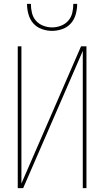

<svg xmlns="http://www.w3.org/2000/svg" viewBox="-20 -975 540 995"><path d="M72 0V-735H91V-24L400 -735H428V0H409V-711L100 0ZM250 -815Q223 -815 196.5 -824.5Q170 -834 152.5 -854Q135 -874 127.5 -901Q120 -928 120 -955H140Q140 -932 145.5 -908.5Q151 -885 166.5 -867.5Q182 -850 204.5 -841.5Q227 -833 250 -833Q273 -833 295.5 -841.5Q318 -850 333.5 -867.5Q349 -885 354.5 -908.5Q360 -932 360 -955H380Q380 -928 372.5 -901Q365 -874 347.5 -854Q330 -834 303.5 -824.5Q277 -815 250 -815Z"/></svg>

Font: Iosevka SS04 Thin
Style: Regular
Weight: 100
Monospace: yes
Designer: Belleve Invis
Foundry: Belleve Invis
Version: Version 19.0.0; ttfautohint (v1.8.4)